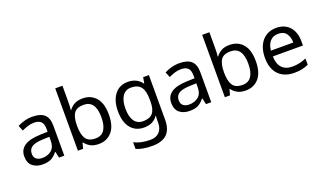

<svg xmlns="http://www.w3.org/2000/svg" viewBox="-90 -1359 3711 2199"><g transform="rotate(-20 1765.5 -260.0)"><path d="M288 -545Q386 -545 433 -502Q480 -459 480 -365V0H416L399 -76H395Q360 -32 321.5 -11Q283 10 215 10Q142 10 94 -28.5Q46 -67 46 -149Q46 -229 109 -272.5Q172 -316 303 -320L394 -323V-355Q394 -422 365 -448Q336 -474 283 -474Q241 -474 203 -461.5Q165 -449 132 -433L105 -499Q140 -518 188 -531.5Q236 -545 288 -545ZM314 -259Q214 -255 175.5 -227Q137 -199 137 -148Q137 -103 164.5 -82Q192 -61 235 -61Q303 -61 348 -98.5Q393 -136 393 -214V-262Z M734 -575Q734 -541 732.5 -511.5Q731 -482 729 -465H734Q757 -499 797 -522Q837 -545 900 -545Q1000 -545 1060.5 -475.5Q1121 -406 1121 -268Q1121 -130 1060 -60Q999 10 900 10Q837 10 797 -13Q757 -36 734 -68H727L709 0H646V-760H734ZM885 -472Q800 -472 767 -423Q734 -374 734 -271V-267Q734 -168 766.5 -115.5Q799 -63 887 -63Q959 -63 994.5 -116Q1030 -169 1030 -269Q1030 -472 885 -472Z M1451 -546Q1504 -546 1546.5 -526Q1589 -506 1619 -465H1624L1636 -536H1706V9Q1706 124 1647.5 182Q1589 240 1466 240Q1348 240 1273 206V125Q1352 167 1471 167Q1540 167 1579.5 126.5Q1619 86 1619 16V-5Q1619 -17 1620 -39.5Q1621 -62 1622 -71H1618Q1564 10 1452 10Q1348 10 1289.5 -63Q1231 -136 1231 -267Q1231 -395 1289.5 -470.5Q1348 -546 1451 -546ZM1463 -472Q1396 -472 1359 -418.5Q1322 -365 1322 -266Q1322 -167 1358.5 -114.5Q1395 -62 1465 -62Q1546 -62 1583 -105.5Q1620 -149 1620 -246V-267Q1620 -377 1582 -424.5Q1544 -472 1463 -472Z M2079 -545Q2177 -545 2224 -502Q2271 -459 2271 -365V0H2207L2190 -76H2186Q2151 -32 2112.5 -11Q2074 10 2006 10Q1933 10 1885 -28.5Q1837 -67 1837 -149Q1837 -229 1900 -272.5Q1963 -316 2094 -320L2185 -323V-355Q2185 -422 2156 -448Q2127 -474 2074 -474Q2032 -474 1994 -461.5Q1956 -449 1923 -433L1896 -499Q1931 -518 1979 -531.5Q2027 -545 2079 -545ZM2105 -259Q2005 -255 1966.5 -227Q1928 -199 1928 -148Q1928 -103 1955.5 -82Q1983 -61 2026 -61Q2094 -61 2139 -98.5Q2184 -136 2184 -214V-262Z M2525 -575Q2525 -541 2523.5 -511.5Q2522 -482 2520 -465H2525Q2548 -499 2588 -522Q2628 -545 2691 -545Q2791 -545 2851.5 -475.5Q2912 -406 2912 -268Q2912 -130 2851 -60Q2790 10 2691 10Q2628 10 2588 -13Q2548 -36 2525 -68H2518L2500 0H2437V-760H2525ZM2676 -472Q2591 -472 2558 -423Q2525 -374 2525 -271V-267Q2525 -168 2557.5 -115.5Q2590 -63 2678 -63Q2750 -63 2785.5 -116Q2821 -169 2821 -269Q2821 -472 2676 -472Z M3259 -546Q3328 -546 3377.5 -516Q3427 -486 3453.5 -431.5Q3480 -377 3480 -304V-251H3113Q3115 -160 3159.5 -112.5Q3204 -65 3284 -65Q3335 -65 3374.5 -74.5Q3414 -84 3456 -102V-25Q3415 -7 3375 1.5Q3335 10 3280 10Q3204 10 3145.5 -21Q3087 -52 3054.5 -113.5Q3022 -175 3022 -264Q3022 -352 3051.5 -415Q3081 -478 3134.5 -512Q3188 -546 3259 -546ZM3258 -474Q3195 -474 3158.5 -433.5Q3122 -393 3115 -321H3388Q3387 -389 3356 -431.5Q3325 -474 3258 -474Z"/></g></svg>

Font: Noto Sans Mandaic
Style: Regular
Weight: 400
Designer: Monotype Design Team
Foundry: Monotype Imaging Inc.
Version: Version 2.002; ttfautohint (v1.8.4.7-5d5b)